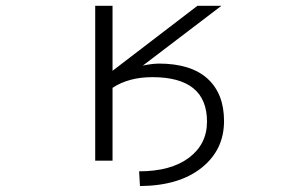

<svg xmlns="http://www.w3.org/2000/svg" viewBox="-20 -542 1040 649"><path d="M360.4 -302.7 647.5 -522.5H728.5L462.9 -320.3Q489.3 -326.2 516.6 -327.1Q625 -327.1 681.2 -276.4Q737.3 -225.6 737.3 -132.8Q737.3 -35.2 661.1 25.4Q585 85.9 453.1 86.9L450.2 37.1Q557.6 37.1 618.7 -8.8Q679.7 -54.7 679.7 -130.9Q679.7 -281.2 495.1 -281.2Q415 -281.2 360.4 -245.1V1H301.8V-522.5H360.4Z"/></svg>

Font: GenEi Gothic M Light
Style: Regular
Weight: 300
Designer: o_tamon (Modified); [Source Han Sans]
Ryoko NISHIZUKA  (kana & ideographs); Paul D. Hunt (Latin, Greek & Cyrillic); Wenl
Version: Version 1.1a;Original Version 1.004